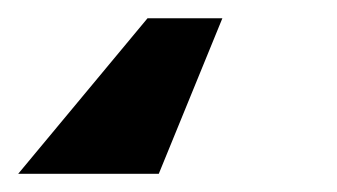

<svg xmlns="http://www.w3.org/2000/svg" viewBox="-49 30 365 208"><path d="M191.9 49.8 123 218.3H-29.3L110.8 49.8Z"/></svg>

Font: Inter 20pt ExtraBold
Style: Italic
Weight: 800
Italic angle: -9.3988°
Version: Version 4.001;git-66647c0bb